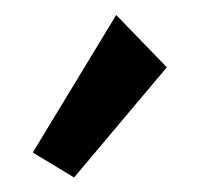

<svg xmlns="http://www.w3.org/2000/svg" viewBox="-20 -769 275 263"><path d="M81.5 -525.9 24.9 -560.1 139.2 -748.5 208.5 -676.8Z"/></svg>

Font: Some Time Later
Style: Regular
Weight: 400
Version: Version 003.300